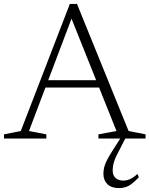

<svg xmlns="http://www.w3.org/2000/svg" viewBox="-20 -710 766 984"><path d="M195.5 -261.5V-299H513.5V-261.5ZM639 -38.5 726 -21.5V0H484.5V-21.5L577 -38.5L336.5 -639.5H356L128.5 -38.5L217.5 -21.5V0H0.5V-21.5L86.5 -38.5L338 -690H374.5ZM592.5 57.5Q571 97 564.2 119.8Q557.5 142.5 557.5 163.5Q557.5 188.5 572.2 202Q587 215.5 611.5 215.5Q629.5 215.5 646.2 208.2Q663 201 684.5 181.5L691.5 198.5Q672 219 655.8 231.5Q639.5 244 623.5 249Q607.5 254 589 254Q551.5 254 530.8 234Q510 214 510 181.5Q510 165 513.5 149.2Q517 133.5 527.8 111.8Q538.5 90 559.5 57.5L604.5 -12.5H628.5Z"/></svg>

Font: Newsreader Light
Style: Regular
Weight: 300
Designer: Hugues Gentile
Foundry: Production Type
Version: Version 1.003